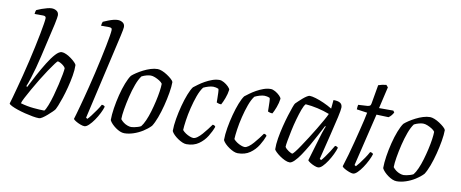

<svg xmlns="http://www.w3.org/2000/svg" viewBox="-68 -1095 3343 1391"><g transform="rotate(10 1603.0 -400.0)"><path d="M264 0Q244 0 216 -5Q188 -10 158 -17.5Q128 -25 101.5 -34Q75 -43 57 -52Q39 -61 36 -68Q41 -83 50 -116Q59 -149 71 -193.5Q83 -238 95 -285Q109 -339 122 -395.5Q135 -452 146.5 -505Q158 -558 166.5 -603Q175 -648 180 -679Q185 -710 185 -722Q185 -731 179 -734.5Q173 -738 163 -738H101Q101 -744 103 -753.5Q105 -763 108 -768Q125 -776 145 -783Q165 -790 184 -795Q203 -800 217 -800Q237 -800 253 -789.5Q269 -779 269 -757Q269 -751 266.5 -735.5Q264 -720 258 -691L201 -444Q191 -400 179 -356Q167 -312 155 -274.5Q143 -237 133 -213L140 -208Q162 -252 189 -302Q216 -352 244 -397.5Q272 -443 298 -471.5Q324 -500 344 -500Q359 -500 378 -491Q397 -482 414.5 -469Q432 -456 444 -443.5Q456 -431 457 -425Q458 -389 450.5 -345.5Q443 -302 431.5 -257.5Q420 -213 407.5 -176Q395 -139 385 -114.5Q375 -90 372 -86Q367 -78 353 -64.5Q339 -51 322 -36Q305 -21 289 -10.5Q273 0 264 0ZM292 -61Q302 -72 315 -105Q328 -138 340 -180.5Q352 -223 362 -266.5Q372 -310 378 -343Q384 -376 384 -389Q380 -398 368.5 -407.5Q357 -417 345 -423Q333 -429 327 -429Q323 -429 306.5 -407Q290 -385 266.5 -350Q243 -315 218 -274Q193 -233 171 -194Q149 -155 133.5 -125.5Q118 -96 116 -84Q164 -70 212 -65.5Q260 -61 292 -61Z M597 0Q585 0 566.5 -7Q548 -14 532.5 -23.5Q517 -33 514 -39Q519 -55 526 -79.5Q533 -104 542 -137Q551 -170 561 -208Q571 -246 581 -286Q594 -338 607 -393.5Q620 -449 631.5 -502.5Q643 -556 652 -601Q661 -646 666 -677.5Q671 -709 671 -721Q671 -731 665 -734.5Q659 -738 649 -738H590Q590 -744 592.5 -754Q595 -764 597 -768Q615 -776 634 -783.5Q653 -791 671 -795.5Q689 -800 703 -800Q723 -800 739 -789.5Q755 -779 755 -757Q755 -754 752 -734.5Q749 -715 743 -691L599 -63L609 -56Q619 -65 635 -86Q651 -107 668 -131.5Q685 -156 695 -175Q703 -175 709.5 -172Q716 -169 718 -164Q712 -143 698 -115Q684 -87 666 -61Q648 -35 629.5 -17.5Q611 0 597 0Z M890 0Q875 0 858.5 -7Q842 -14 826 -25.5Q810 -37 797 -50.5Q784 -64 778 -77Q778 -116 785.5 -165Q793 -214 805.5 -264Q818 -314 834 -355Q850 -396 866 -418Q878 -429 899 -443Q920 -457 945.5 -470Q971 -483 998 -491.5Q1025 -500 1049 -500Q1063 -500 1082 -492.5Q1101 -485 1120 -472.5Q1139 -460 1153 -447.5Q1167 -435 1170 -426Q1170 -392 1162 -345Q1154 -298 1141.5 -249Q1129 -200 1113 -157Q1097 -114 1080 -88Q1056 -63 1024 -43Q992 -23 957 -11.5Q922 0 890 0ZM932 -53Q940 -53 953.5 -55.5Q967 -58 981 -62.5Q995 -67 1003 -72Q1017 -89 1031 -120.5Q1045 -152 1056.5 -191Q1068 -230 1077 -269.5Q1086 -309 1091 -343.5Q1096 -378 1096 -400Q1089 -411 1073 -421Q1057 -431 1039.5 -438Q1022 -445 1008 -445Q995 -445 977.5 -440.5Q960 -436 942 -427Q923 -402 907 -358.5Q891 -315 879 -265Q867 -215 859.5 -170Q852 -125 852 -97Q862 -84 875.5 -74Q889 -64 904.5 -58.5Q920 -53 932 -53Z M1348 0Q1334 0 1317.5 -7Q1301 -14 1284 -25.5Q1267 -37 1253.5 -50.5Q1240 -64 1234 -77Q1234 -118 1242.5 -167.5Q1251 -217 1264 -266Q1277 -315 1292.5 -354.5Q1308 -394 1323 -414Q1336 -424 1355.5 -438.5Q1375 -453 1400 -467Q1425 -481 1451.5 -490.5Q1478 -500 1504 -500Q1519 -500 1537.5 -489.5Q1556 -479 1570 -465Q1584 -451 1585 -442Q1581 -411 1569 -379Q1557 -347 1546 -328Q1535 -328 1526.5 -330.5Q1518 -333 1512 -336Q1512 -348 1511.5 -368Q1511 -388 1510.5 -407Q1510 -426 1507 -435Q1496 -440 1485.5 -442Q1475 -444 1468 -444Q1452 -444 1432 -438Q1412 -432 1396 -424Q1376 -398 1360.5 -355Q1345 -312 1333 -263Q1321 -214 1314.5 -169Q1308 -124 1307 -97Q1317 -85 1332 -75Q1347 -65 1363 -59Q1379 -53 1389 -53Q1402 -53 1418.5 -65Q1435 -77 1451.5 -96Q1468 -115 1484 -135.5Q1500 -156 1511 -172Q1519 -172 1524.5 -168.5Q1530 -165 1532 -160Q1520 -126 1497 -88.5Q1474 -51 1437.5 -25.5Q1401 0 1348 0Z M1725 0Q1711 0 1694.5 -7Q1678 -14 1661 -25.5Q1644 -37 1630.5 -50.5Q1617 -64 1611 -77Q1611 -118 1619.5 -167.5Q1628 -217 1641 -266Q1654 -315 1669.5 -354.5Q1685 -394 1700 -414Q1713 -424 1732.5 -438.5Q1752 -453 1777 -467Q1802 -481 1828.5 -490.5Q1855 -500 1881 -500Q1896 -500 1914.5 -489.5Q1933 -479 1947 -465Q1961 -451 1962 -442Q1958 -411 1946 -379Q1934 -347 1923 -328Q1912 -328 1903.5 -330.5Q1895 -333 1889 -336Q1889 -348 1888.5 -368Q1888 -388 1887.5 -407Q1887 -426 1884 -435Q1873 -440 1862.5 -442Q1852 -444 1845 -444Q1829 -444 1809 -438Q1789 -432 1773 -424Q1753 -398 1737.5 -355Q1722 -312 1710 -263Q1698 -214 1691.5 -169Q1685 -124 1684 -97Q1694 -85 1709 -75Q1724 -65 1740 -59Q1756 -53 1766 -53Q1779 -53 1795.5 -65Q1812 -77 1828.5 -96Q1845 -115 1861 -135.5Q1877 -156 1888 -172Q1896 -172 1901.5 -168.5Q1907 -165 1909 -160Q1897 -126 1874 -88.5Q1851 -51 1814.5 -25.5Q1778 0 1725 0Z M2107 0Q2091 0 2071.5 -9Q2052 -18 2033.5 -31Q2015 -44 2002.5 -56.5Q1990 -69 1988 -75Q1987 -112 1994.5 -157Q2002 -202 2013.5 -248Q2025 -294 2037 -332.5Q2049 -371 2058.5 -397Q2068 -423 2072 -427Q2078 -433 2090.5 -445Q2103 -457 2118 -470Q2133 -483 2146.5 -491.5Q2160 -500 2167 -500Q2184 -500 2212.5 -491.5Q2241 -483 2273.5 -468.5Q2306 -454 2336 -436L2342 -500Q2376 -500 2392 -489.5Q2408 -479 2408 -456Q2408 -439 2396 -384.5Q2384 -330 2363.5 -247.5Q2343 -165 2318 -63L2329 -56Q2338 -65 2353 -85.5Q2368 -106 2384 -130.5Q2400 -155 2411 -175Q2419 -175 2425.5 -171.5Q2432 -168 2433 -164Q2427 -143 2413.5 -115Q2400 -87 2383 -61Q2366 -35 2348.5 -17.5Q2331 0 2316 0Q2305 0 2287.5 -7Q2270 -14 2255.5 -23.5Q2241 -33 2238 -39L2290 -214Q2296 -235 2302 -253Q2308 -271 2313 -284Q2318 -297 2320 -301L2315 -304Q2297 -270 2275.5 -229Q2254 -188 2230.5 -147.5Q2207 -107 2184.5 -73.5Q2162 -40 2141.5 -20Q2121 0 2107 0ZM2115 -66Q2119 -66 2134 -84.5Q2149 -103 2169.5 -134Q2190 -165 2214 -202Q2238 -239 2260 -276Q2282 -313 2300 -344.5Q2318 -376 2326 -395Q2285 -411 2238.5 -421.5Q2192 -432 2149 -435Q2137 -423 2125 -390Q2113 -357 2101 -314.5Q2089 -272 2080 -229Q2071 -186 2065 -152.5Q2059 -119 2059 -106Q2068 -91 2087.5 -78.5Q2107 -66 2115 -66Z M2573 0Q2562 0 2543.5 -7Q2525 -14 2509.5 -23Q2494 -32 2491 -39Q2505 -83 2518.5 -130.5Q2532 -178 2544 -225.5Q2556 -273 2567 -316.5Q2578 -360 2586 -395Q2594 -430 2598 -452L2520 -463Q2520 -474 2521.5 -483.5Q2523 -493 2524 -497L2592 -501Q2603 -502 2609.5 -506.5Q2616 -511 2618 -524L2642 -662Q2652 -666 2668 -669.5Q2684 -673 2700 -675L2714 -659L2677 -500H2782L2791 -488Q2786 -477 2776.5 -465.5Q2767 -454 2756 -447L2667 -450L2574 -63L2585 -56Q2593 -64 2608.5 -84Q2624 -104 2641 -129Q2658 -154 2669 -175Q2677 -175 2683.5 -171.5Q2690 -168 2692 -164Q2686 -143 2672 -115Q2658 -87 2640.5 -61Q2623 -35 2605 -17.5Q2587 0 2573 0Z M2894 0Q2879 0 2862.5 -7Q2846 -14 2830 -25.5Q2814 -37 2801 -50.5Q2788 -64 2782 -77Q2782 -116 2789.5 -165Q2797 -214 2809.5 -264Q2822 -314 2838 -355Q2854 -396 2870 -418Q2882 -429 2903 -443Q2924 -457 2949.5 -470Q2975 -483 3002 -491.5Q3029 -500 3053 -500Q3067 -500 3086 -492.5Q3105 -485 3124 -472.5Q3143 -460 3157 -447.5Q3171 -435 3174 -426Q3174 -392 3166 -345Q3158 -298 3145.5 -249Q3133 -200 3117 -157Q3101 -114 3084 -88Q3060 -63 3028 -43Q2996 -23 2961 -11.5Q2926 0 2894 0ZM2936 -53Q2944 -53 2957.5 -55.5Q2971 -58 2985 -62.5Q2999 -67 3007 -72Q3021 -89 3035 -120.5Q3049 -152 3060.5 -191Q3072 -230 3081 -269.5Q3090 -309 3095 -343.5Q3100 -378 3100 -400Q3093 -411 3077 -421Q3061 -431 3043.5 -438Q3026 -445 3012 -445Q2999 -445 2981.5 -440.5Q2964 -436 2946 -427Q2927 -402 2911 -358.5Q2895 -315 2883 -265Q2871 -215 2863.5 -170Q2856 -125 2856 -97Q2866 -84 2879.5 -74Q2893 -64 2908.5 -58.5Q2924 -53 2936 -53Z"/></g></svg>

Font: Texturina Medium 12pt ExtraLight
Style: Italic
Weight: 250
Italic angle: -11°
Version: Version 1.002